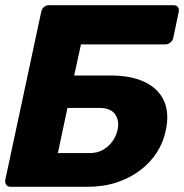

<svg xmlns="http://www.w3.org/2000/svg" viewBox="-20 -720 710 740"><path d="M21 0Q10 0 4.5 -7.5Q-1 -15 0 -25L139 -675Q141 -686 149.5 -693Q158 -700 169 -700H649Q660 -700 665.5 -693Q671 -686 669 -675L648 -575Q646 -564 637 -556.5Q628 -549 617 -549H292L266 -429H406Q488 -429 540.5 -402.5Q593 -376 613 -329Q633 -282 619 -218Q610 -172 584.5 -132.5Q559 -93 520 -63.5Q481 -34 430 -17Q379 0 315 0ZM203 -130H326Q355 -130 377 -142.5Q399 -155 413.5 -175.5Q428 -196 433 -219Q441 -254 424 -279Q407 -304 363 -304H240Z"/></svg>

Font: Rubik
Style: Bold Italic
Weight: 700
Italic angle: -12°
Designer: Hubert and Fischer
Foundry: Hubert and Fischer
Version: Version 2.300;gftools[0.9.30]